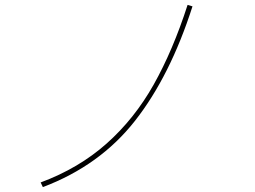

<svg xmlns="http://www.w3.org/2000/svg" viewBox="-20 -781 1040 784"><path d="M146 -36Q302 -94 415.5 -195Q529 -296 607.5 -435.5Q686 -575 746 -761L766 -755Q675 -471 531.5 -288Q388 -105 155 -17Z"/></svg>

Font: IBM Plex Sans JP Thin
Style: Regular
Weight: 100
Designer: Mike Abbink; Paul van der Laan; Pieter van Rosmalen; Wujin Sim; Yejin Wi; Jinhee Kim; Boomi Park; Yona Kim; Kichan Ma
Foundry: Sandoll Inc.
Version: Version 1.001